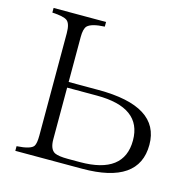

<svg xmlns="http://www.w3.org/2000/svg" viewBox="-104 -820 920 915"><g transform="rotate(15 356.5 -362.5)"><path d="M49.8 -714.8H308.6V-691.9Q243.7 -689 223.6 -668.9Q210.4 -654.3 210.4 -614.7V-392.6H357.4Q659.7 -392.6 659.7 -202.6Q659.7 -9.8 379.4 -9.8H49.8V-32.7Q119.6 -37.1 132.8 -57.6Q141.6 -71.3 141.6 -109.9V-614.7Q141.6 -662.1 123.5 -675.8Q106.4 -689 49.8 -691.9ZM210.4 -364.7V-109.9Q210.4 -60.5 236.3 -46.9Q255.9 -37.6 301.3 -37.6H361.3Q578.6 -37.6 578.6 -202.6Q578.6 -364.7 357.4 -364.7Z"/></g></svg>

Font: I.MingCP
Style: Regular
Weight: 400
Designer: I.Font Project
Version: Version 8.000; Sep 06, 2022